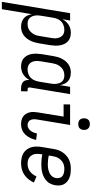

<svg xmlns="http://www.w3.org/2000/svg" viewBox="492 -1293 988 2068"><g transform="rotate(90 986.0 -259.0)"><path d="M-28 215 94 -520H173L159 -437Q169 -457 184.5 -474.5Q200 -492 219.5 -504.5Q239 -517 261.5 -522.5Q284 -528 305 -528Q332 -528 356.5 -520Q381 -512 399 -495Q417 -478 427 -455Q437 -432 441 -406.5Q445 -381 443.5 -354Q442 -327 438 -301L418 -181Q414 -158 407.5 -135.5Q401 -113 390 -91.5Q379 -70 364 -51Q349 -32 328.5 -18Q308 -4 285 2Q262 8 239 8Q213 8 189 0.5Q165 -7 147 -23Q129 -39 119 -61.5Q109 -84 105 -109L51 215ZM208 -62Q224 -62 240.5 -65.5Q257 -69 272 -78Q287 -87 299 -100Q311 -113 320 -128.5Q329 -144 333.5 -160Q338 -176 340 -192L360 -312Q363 -329 364.5 -346.5Q366 -364 363 -380.5Q360 -397 353 -412Q346 -427 334.5 -437.5Q323 -448 307 -453Q291 -458 274 -458Q251 -458 226.5 -450Q202 -442 184 -424.5Q166 -407 156 -383.5Q146 -360 143 -337L123 -217Q120 -199 118.5 -181Q117 -163 119 -146Q121 -129 127.5 -113Q134 -97 145.5 -85Q157 -73 173.5 -67.5Q190 -62 208 -62Z M668 8Q641 8 616.5 0Q592 -8 574.5 -25Q557 -42 546.5 -65Q536 -88 532.5 -113.5Q529 -139 530.5 -166Q532 -193 536 -219L556 -339Q560 -362 566 -384.5Q572 -407 583 -428.5Q594 -450 609.5 -469Q625 -488 645 -502Q665 -516 688 -522Q711 -528 734 -528Q760 -528 784.5 -520.5Q809 -513 826.5 -497Q844 -481 854.5 -458.5Q865 -436 869 -411L887 -520H966L894 -87Q893 -82 894 -77Q895 -72 897.5 -68.5Q900 -65 905 -63.5Q910 -62 915 -62H936L935 8H903Q884 8 865.5 3Q847 -2 834 -14Q821 -26 816.5 -45Q812 -64 814 -83Q804 -63 788.5 -45.5Q773 -28 753.5 -15.5Q734 -3 711.5 2.5Q689 8 668 8ZM700 -62Q723 -62 747.5 -70Q772 -78 789.5 -95.5Q807 -113 817 -136.5Q827 -160 831 -183L851 -303Q854 -321 855.5 -339Q857 -357 854.5 -374Q852 -391 846 -407Q840 -423 828.5 -435Q817 -447 800.5 -452.5Q784 -458 766 -458Q750 -458 733 -454.5Q716 -451 701 -442Q686 -433 674 -420Q662 -407 653.5 -391.5Q645 -376 640.5 -360Q636 -344 633 -328L613 -208Q610 -191 609 -173.5Q608 -156 610.5 -139.5Q613 -123 620 -108Q627 -93 639 -82.5Q651 -72 667 -67Q683 -62 700 -62Z M1290 8Q1267 8 1245.5 3Q1224 -2 1206.5 -14.5Q1189 -27 1178 -45.5Q1167 -64 1162 -85.5Q1157 -107 1158 -130Q1159 -153 1163 -175L1208 -450H1076L1077 -520H1298L1239 -164Q1236 -146 1236.5 -128Q1237 -110 1244 -94.5Q1251 -79 1266 -70.5Q1281 -62 1299 -62Q1317 -62 1333.5 -71.5Q1350 -81 1361.5 -96Q1373 -111 1379.5 -128.5Q1386 -146 1390 -163L1459 -154Q1455 -134 1447.5 -114Q1440 -94 1429.5 -75.5Q1419 -57 1404 -40.5Q1389 -24 1370.5 -13Q1352 -2 1331.5 3Q1311 8 1290 8ZM1288 -608Q1274 -608 1260 -613Q1246 -618 1238 -629Q1230 -640 1227.5 -655Q1225 -670 1227 -685Q1229 -695 1234.5 -705Q1240 -715 1248.5 -721.5Q1257 -728 1267.5 -730.5Q1278 -733 1289 -733Q1303 -733 1317 -727.5Q1331 -722 1339.5 -711Q1348 -700 1350.5 -685Q1353 -670 1350 -655Q1348 -645 1342.5 -635Q1337 -625 1328.5 -618.5Q1320 -612 1309.5 -610Q1299 -608 1288 -608Z M1710 8Q1681 8 1652.5 2Q1624 -4 1601 -18Q1578 -32 1561.5 -54.5Q1545 -77 1537.5 -104Q1530 -131 1530.5 -160.5Q1531 -190 1536 -219L1556 -339Q1560 -364 1568 -389Q1576 -414 1591 -436.5Q1606 -459 1626 -477.5Q1646 -496 1670.5 -507.5Q1695 -519 1720 -523.5Q1745 -528 1770 -528Q1795 -528 1819.5 -525Q1844 -522 1866 -513Q1888 -504 1906 -489.5Q1924 -475 1935.5 -454.5Q1947 -434 1949 -409.5Q1951 -385 1947 -360Q1943 -336 1933 -313Q1923 -290 1905.5 -272Q1888 -254 1865.5 -241.5Q1843 -229 1819 -222Q1795 -215 1771 -212.5Q1747 -210 1724 -210Q1696 -210 1668.5 -212.5Q1641 -215 1615 -221L1613 -208Q1610 -190 1609.5 -171.5Q1609 -153 1612.5 -136Q1616 -119 1626 -104.5Q1636 -90 1649.5 -80Q1663 -70 1680.5 -66Q1698 -62 1717 -62Q1737 -62 1758.5 -68Q1780 -74 1798 -87.5Q1816 -101 1830 -119.5Q1844 -138 1852 -158L1918 -130Q1905 -100 1883.5 -73Q1862 -46 1834 -27Q1806 -8 1774 0Q1742 8 1710 8ZM1724 -280Q1739 -280 1754.5 -281.5Q1770 -283 1785 -287Q1800 -291 1814.5 -298Q1829 -305 1841.5 -316Q1854 -327 1861 -341.5Q1868 -356 1870 -371Q1873 -391 1867 -410Q1861 -429 1845.5 -439.5Q1830 -450 1810.5 -454Q1791 -458 1771 -458Q1754 -458 1736.5 -454.5Q1719 -451 1704 -442.5Q1689 -434 1676 -421Q1663 -408 1654 -392.5Q1645 -377 1640.5 -360.5Q1636 -344 1633 -328L1627 -291Q1650 -285 1674.5 -282.5Q1699 -280 1724 -280Z"/></g></svg>

Font: Iosevka Term Curly
Style: Italic
Weight: 400
Italic angle: -9°
Designer: Belleve Invis
Foundry: Belleve Invis
Version: Version 32.3.0